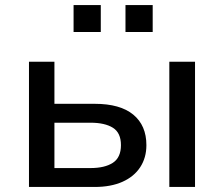

<svg xmlns="http://www.w3.org/2000/svg" viewBox="-20 -742 888 762"><path d="M95 0V-497H196V-330H356Q457 -330 509 -287Q561 -244 561 -166Q561 -116 536.5 -78.5Q512 -41 466 -20.5Q420 0 356 0ZM196 -75H339Q396 -75 428 -96Q460 -117 460 -166Q460 -215 428 -235Q396 -255 339 -255H196ZM652 0V-497H754V0ZM478 -615V-722H586V-615ZM272 -615V-722H380V-615Z"/></svg>

Font: Nunito Sans 7pt Medium
Style: Regular
Weight: 500
Designer: Vernon Adams
Foundry: Vernon Adams
Version: Version 3.101;gftools[0.9.27]